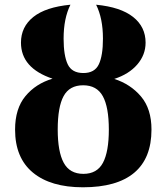

<svg xmlns="http://www.w3.org/2000/svg" viewBox="-20 -785 707 815"><path d="M44 -235Q44 -324 88 -377Q132 -430 203 -451Q69 -496 69 -604Q69 -671 121.5 -713Q174 -755 279 -765Q250 -707 250 -621Q250 -549 267.5 -512Q285 -475 334 -475Q382 -475 399.5 -512Q417 -549 417 -621Q417 -707 388 -765Q492 -755 545 -713Q598 -671 598 -604Q598 -552 562.5 -511Q527 -470 465 -450Q534 -428 578.5 -375.5Q623 -323 623 -235Q623 -113 549.5 -51.5Q476 10 332 10Q195 10 119.5 -52.5Q44 -115 44 -235ZM442 -235Q442 -330 416.5 -376.5Q391 -423 333 -423Q275 -423 250 -377Q225 -331 225 -235Q225 -141 250.5 -94Q276 -47 334 -47Q392 -47 417 -94Q442 -141 442 -235Z"/></svg>

Font: Noto Serif ExtraBold
Style: Regular
Weight: 800
Designer: Monotype Design Team
Foundry: Monotype Imaging Inc.
Version: Version 1.001